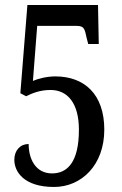

<svg xmlns="http://www.w3.org/2000/svg" viewBox="-20 -734 486 764"><path d="M195 10C304 10 395 -77 395 -218C395 -359 316 -430 200 -430C167 -430 131 -421 111 -412L128 -631H285C316 -631 317 -618 325 -582L331 -559H373L370 -714H89L61 -363L84 -351C106 -362 138 -376 181 -376C250 -376 294 -322 294 -218C294 -87 247 -44 187 -44C122 -44 94 -101 94 -161C61 -161 37 -136 37 -98C37 -51 75 10 195 10Z"/></svg>

Font: Noto Serif Devanagari ExtraCondensed Medium
Style: Regular
Weight: 500
Width: 2
Designer: Universal Thirst, Indian Type Foundry and the Monotype Design Team
Foundry: Monotype Imaging Inc.
Version: Version 2.004